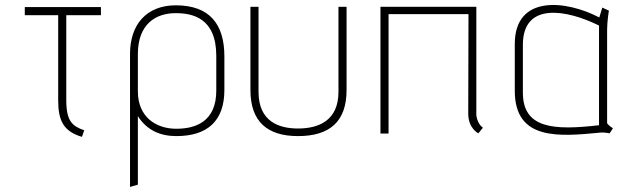

<svg xmlns="http://www.w3.org/2000/svg" viewBox="-20 -528 2480 759"><path d="M313 -13C266 -29 242 -49 242 -132V-468H379V-500H78V-468H210V-132C210 -54 229 -9 304 13Z M525 202V-69C561 -12 615 10 677 10C800 10 867 -50 867 -172V-305C867 -432 809 -507 675 -507C561 -507 494 -433 494 -315V211ZM835 -170C835 -47 753 -19 677 -19C597 -19 525 -65 525 -167V-314C525 -434 597 -476 674 -476C740 -476 835 -458 835 -307Z M1318 -165C1318 -50 1238 -20 1158 -20C1082 -20 1002 -48 1002 -165V-501H970V-172C970 -47 1037 10 1158 10C1283 10 1350 -47 1350 -172V-501H1318Z M1889 -23C1865 -40 1863 -74 1863 -74V-501H1484V0H1516V-472H1832L1831 -79C1831 -20 1871 -1 1871 -1Z M2403 -21C2387 -30 2380 -41 2380 -41V-411C2380 -443 2387 -486 2387 -486L2361 -498L2349 -459C2219 -527 2015 -551 2015 -354V-169C2015 29 2191 12 2355 -4C2368 -5 2385 -2 2390 -1ZM2348 -33C2168 -12 2047 -20 2047 -162V-351C2047 -522 2221 -490 2348 -427Z"/></svg>

Font: Advent Pro
Style: ExtraLight
Weight: 250
Designer: Andreas Kalpakidis
Foundry: Andreas Kalpakidis
Version: Version 2.002 2007